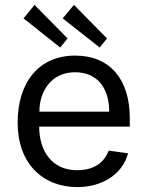

<svg xmlns="http://www.w3.org/2000/svg" viewBox="-20 -754 608 784"><path d="M121 -734 76 -679 226 -560 256 -597ZM282 -734 236 -679 387 -560 417 -597ZM140 -237H510V-271C510 -429 430 -527 287 -527C138 -527 52 -417 52 -253C52 -88 153 10 296 10C395 10 480 -41 503 -128L424 -139C404 -87 361 -59 294 -59C192 -59 140 -138 140 -237ZM141 -298C140 -377 187 -459 286 -459C381 -459 426 -390 426 -298Z"/></svg>

Font: United Sans
Style: Regular
Weight: 400
Designer: Pablo Impallari, Rodrigo Fuenzalida (Modified by Dan O. Williams)
Version: Version 1.000;PS 001.000;hotconv 1.0.88;makeotf.lib2.5.64775